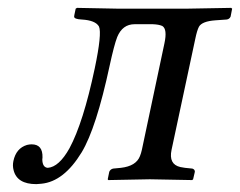

<svg xmlns="http://www.w3.org/2000/svg" viewBox="-20 -451 604 483"><path d="M13.7 -45.9Q20.5 -78.1 47.9 -86.4Q54.2 -87.9 59.6 -87.9Q87.9 -87.9 86.9 -54.7Q86.9 -52.2 86.4 -49.8Q86.9 -29.8 100.1 -28.8Q128.4 -30.8 154.8 -78.1Q189.5 -142.6 218.3 -278.8Q236.8 -366.7 229 -384.3Q220.2 -399.9 185.5 -401.9Q166.5 -402.8 166.5 -409.2Q166.5 -411.6 167 -413.1L170.4 -429.2L173.8 -431.2Q174.8 -431.2 276.4 -429.2H450.2L561.5 -431.2L564 -429.2L560.1 -409.2Q557.1 -402.8 550.3 -401.9L522 -399.9Q488.3 -397.5 480.5 -383.8Q475.6 -374.5 471.2 -353L411.6 -74.2Q403.8 -37.6 433.6 -30.8Q439.5 -29.8 445.3 -28.8L463.9 -26.9Q470.2 -24.9 470.2 -19L465.8 0L463.4 2Q462.4 2 356.9 0L252.4 2L251 0L254.9 -19Q257.8 -25.4 264.6 -26.9L284.2 -28.8Q322.3 -33.2 332 -58.1Q335 -65.4 336.9 -74.2L393.6 -341.8Q401.4 -377.9 388.2 -385.7Q379.4 -389.6 363.8 -390.1H318.8Q288.1 -390.1 274.9 -357.9Q267.1 -337.9 255.9 -286.1Q222.2 -128.9 185.5 -67.9Q140.6 5.9 84 11.2Q77.6 11.7 71.3 12.2Q22.9 12.2 14.2 -22.9Q11.2 -34.2 13.7 -45.9Z"/></svg>

Font: Linux Libertine Display Slanted O
Style: Slanted
Weight: 400
Designer: Philipp H. Poll
Foundry: Philipp H. Poll
Version: Version 5.0.9